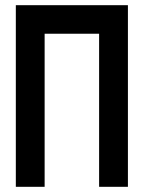

<svg xmlns="http://www.w3.org/2000/svg" viewBox="-20 -720 556 740"><path d="M362 0H473V-700H41V0H152V-590H362Z"/></svg>

Font: Advent Pro
Style: Regular
Weight: 400
Designer: VivaRado, Andreas Kalpakidis
Foundry: VivaRado, Andreas Kalpakidis
Version: Version 3.000